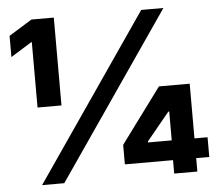

<svg xmlns="http://www.w3.org/2000/svg" viewBox="-52 -785 952 842"><g transform="rotate(-5 424.0 -364.0)"><path d="M99.6 0 599.6 -727.5H697.3L197.3 0ZM109.4 -340.8V-628.4H106.4L14.6 -571.3V-664.6L116.2 -727.5H214.8V-340.8ZM469.2 -59.1V-145L647.9 -386.7H783.2V-146H840.8V-59.1H783.2V0H681.2V-59.1ZM578.6 -146H683.1V-272.9H679.2L578.6 -150.4Z"/></g></svg>

Font: Inter Tight ExtraBold
Style: Regular
Weight: 800
Designer: Rasmus Andersson
Foundry: rsms
Version: Version 3.004; ttfautohint (v1.8.4.7-5d5b)